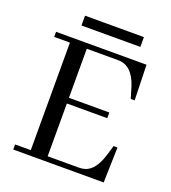

<svg xmlns="http://www.w3.org/2000/svg" viewBox="-129 -800 802 898"><g transform="rotate(20 271.5 -351.5)"><path d="M494.1 -410.2H474.6L460.9 -456.1C460.3 -458.7 459.3 -461.9 458 -465.8C437.8 -529 404.3 -560.5 357.4 -560.5H201.2V-316.4H402.3V-288.1H201.2V-25.4H357.4C368.5 -25.4 378.9 -27 388.7 -30.3C420.6 -41.3 444.7 -74.5 460.9 -129.9L474.6 -175.8H494.1L489.3 0H39.1V-25.4H117.2V-560.5H39.1V-585.9H489.3ZM140.6 -654.3V-703.1H433.6V-654.3Z"/></g></svg>

Font: Abhaya Libre
Style: Regular
Weight: 400
Designer: Pushpananda Ekanayake, Sol Matas, Pathum Egodawatta
Foundry: Mooniak
Version: Version 1.041; ; ttfautohint (v1.5)